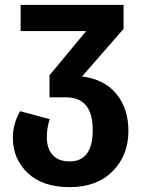

<svg xmlns="http://www.w3.org/2000/svg" viewBox="-20 -550 587 791"><path d="M318 -235Q411 -223 460 -162.5Q509 -102 509 -11Q509 90 444 155.5Q379 221 267 221Q156 221 94.5 163Q33 105 33 17Q33 -40 63 -92L185 -59Q173 -25 173 16Q173 62 197 88.5Q221 115 267 115Q362 115 362 -15Q362 -149 252 -149H184V-240L335 -422H65V-530H489V-431Z"/></svg>

Font: FiraGO SemiBold
Style: Regular
Weight: 600
Designer: bBox Type
Foundry: bBox Type GmbH
Version: Version 1.001;PS 001.001;hotconv 1.0.88;makeotf.lib2.5.64775